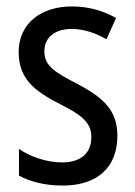

<svg xmlns="http://www.w3.org/2000/svg" viewBox="-20 -567 421 597"><path d="M345 -145C345 -228 296 -266 219 -307C144 -345 118 -365 118 -408C118 -450 150 -477 203 -477C241 -477 278 -464 311 -445L341 -511C300 -534 255 -547 204 -547C105 -547 38 -492 38 -405C38 -321 89 -283 167 -243C240 -207 264 -182 264 -141C264 -92 233 -62 173 -62C123 -62 72 -81 39 -104V-21C72 -3 117 10 175 10C281 10 345 -45 345 -145Z"/></svg>

Font: Noto Sans Khmer UI Condensed
Style: Regular
Weight: 400
Width: 3
Designer: Danh Hong and the Monotype Design Team
Foundry: Monotype Imaging Inc.
Version: Version 2.002